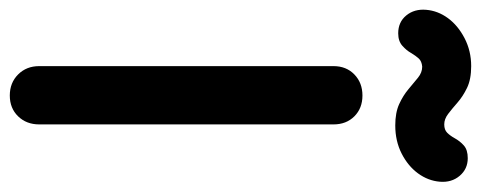

<svg xmlns="http://www.w3.org/2000/svg" viewBox="-350 -657 982 392"><g transform="rotate(90 141.0 -461.0)"><path d="M140 10Q114 10 97 -7Q80 -24 80 -50V-651Q80 -677 97 -693.5Q114 -710 140 -710Q166 -710 182.5 -693.5Q199 -677 199 -651V-50Q199 -24 182.5 -7Q166 10 140 10ZM13 -783Q-10 -783 -23.5 -799.5Q-37 -816 -35 -840Q-33 -864 -18 -884.5Q-3 -905 23 -918.5Q49 -932 80 -932Q107 -932 124.5 -923.5Q142 -915 154.5 -904Q167 -893 177.5 -885Q188 -877 199 -877Q210 -877 216 -883Q222 -889 227 -898Q233 -909 242 -917Q251 -925 268 -925Q290 -925 304 -908.5Q318 -892 316 -868Q314 -844 299 -823.5Q284 -803 258.5 -790Q233 -777 201 -777Q175 -777 157.5 -785Q140 -793 127 -804Q114 -815 103.5 -823.5Q93 -832 81 -832Q70 -831 64.5 -825Q59 -819 53 -809Q48 -800 38.5 -791.5Q29 -783 13 -783Z"/></g></svg>

Font: National Park SemiBold
Style: Regular
Weight: 600
Designer: Andrea Herstowski, Ben Hoepner
Version: Version 1.009